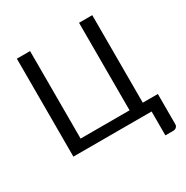

<svg xmlns="http://www.w3.org/2000/svg" viewBox="-198 -880 1176 1217"><g transform="rotate(-30 390.0 -271.0)"><path d="M753.9 -76.2Q753.9 -20.5 753.9 145.5Q753.9 158.2 745.1 166Q736.3 174.8 722.7 174.8Q703.1 174.8 664.1 174.8Q664.1 130.9 664.1 0Q521.5 0 91.8 0Q91.8 -67.4 91.8 -268.6Q91.8 -380.9 91.8 -716.8Q116.2 -716.8 188.5 -716.8Q188.5 -556.6 188.5 -76.2Q278.3 -76.2 546.9 -76.2Q546.9 -236.3 546.9 -716.8Q571.3 -716.8 643.6 -716.8Q643.6 -556.6 643.6 -76.2Q670.9 -76.2 753.9 -76.2Z"/></g></svg>

Font: Lato
Style: Regular
Weight: 400
Designer: Lukasz Dziedzic with Adam Twardoch and Botio Nikoltchev
Version: Version 2.015; 2015-08-06; http://www.latofonts.com/